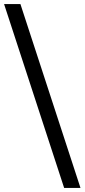

<svg xmlns="http://www.w3.org/2000/svg" viewBox="-23 -720 414 940"><path d="M291 200 -3 -700H77L371 200Z"/></svg>

Font: Space Grotesk Light
Style: Regular
Weight: 400
Version: Version 2.000